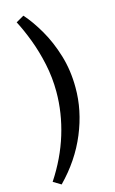

<svg xmlns="http://www.w3.org/2000/svg" viewBox="-152 -878 689 1148"><g transform="rotate(-15 193.0 -304.0)"><path d="M309 -326Q310 -185 251.5 -44Q193 97 79 213L31 184Q112 61 152 -69.5Q192 -200 192 -331Q192 -419 174 -503.5Q156 -588 128 -662Q100 -736 70 -793L119 -821Q164 -771 208 -695.5Q252 -620 280.5 -526Q309 -432 309 -326Z"/></g></svg>

Font: Literata 7pt Medium
Style: Italic
Weight: 500
Italic angle: -2°
Designer: Latin by Veronika Burian and Jose Scaglione. Greek by Irene Vlachou. Cyrillic by Vera Evstafieva
Foundry: TypeTogether
Version: Version 3.002